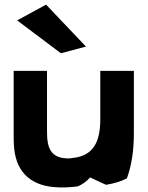

<svg xmlns="http://www.w3.org/2000/svg" viewBox="-20 -789 637 829"><path d="M351 -588 179 -769 54 -701 243 -559ZM438 9C472 3 502 -5 528 -19C548 -75 558 -137 558 -213V-483H413V-274C413 -178 384 -116 294 -107C288 -106 282 -105 276 -105C215 -105 189 -133 184 -191C183 -208 183 -225 183 -243V-483H39V-203C39 -190 39 -176 40 -164C45 -56 103 10 215 19C247 22 282 20 314 16C338 7 355 -7 369 -23C395 -10 419 0 438 9Z"/></svg>

Font: Bluebird
Style: SfBdExt
Weight: 700
Designer: Jasper
Foundry: Cannot Into Space Fonts
Version: Version 0.98